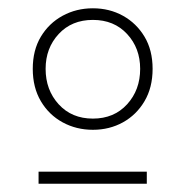

<svg xmlns="http://www.w3.org/2000/svg" viewBox="-20 -722 447 463"><path d="M204 -409Q164 -409 131 -427Q98 -445 78.5 -478Q59 -511 59 -556Q59 -601 78.5 -633.5Q98 -666 131 -684Q164 -702 204 -702Q244 -702 276.5 -684Q309 -666 328.5 -633.5Q348 -601 348 -556Q348 -511 328.5 -478Q309 -445 276.5 -427Q244 -409 204 -409ZM204 -436Q255 -436 286.5 -470.5Q318 -505 318 -556Q318 -606 286.5 -640Q255 -674 204 -674Q153 -674 121.5 -640Q90 -606 90 -556Q90 -505 121.5 -470.5Q153 -436 204 -436ZM73 -308H334V-279H73Z"/></svg>

Font: BioRhyme ExtraLight
Style: Regular
Weight: 250
Designer: Aoife Mooney
Foundry: Aoife Mooney Type
Version: Version 1.600;gftools[0.9.33]